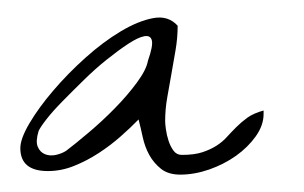

<svg xmlns="http://www.w3.org/2000/svg" viewBox="-20 -346 350 221"><path d="M139.5 -208.5Q130.5 -199.2 118.8 -188.9Q107.1 -178.6 93.6 -169.8Q80.1 -161 65.4 -155.1Q50.7 -149.1 35.1 -149.1Q3.4 -149.1 3.4 -175.5Q3.4 -186.3 13.9 -204.1Q24.4 -221.9 41.1 -241.5Q57.9 -261.2 78.3 -279.5Q98.7 -297.8 119.1 -310Q139.5 -322.1 156.6 -325.2Q173.7 -328.3 184.5 -316.4Q184.5 -302.5 182.1 -288.5Q179.7 -274.6 177.3 -260.9Q174.9 -247.2 172.5 -233.8Q170.1 -220.4 170.1 -206.4Q170.1 -203.3 171 -196.9Q171.9 -190.4 174 -184Q176.1 -177.5 179.7 -172.6Q183.3 -167.7 189.3 -167.7Q203.7 -167.7 213 -170.8Q222.3 -173.9 229.2 -178.3Q236.1 -182.7 241.2 -188.4Q246.3 -194 252 -199.7Q257.7 -205.4 264.8 -210.6Q272 -215.7 283.4 -218.8Q283.4 -218.8 283.4 -217.3Q283.4 -215.7 283.4 -214.7Q283.4 -201.8 274.4 -189.1Q265.4 -176.5 251.7 -166.7Q237.9 -156.9 220.8 -150.9Q203.7 -145 187.5 -145Q173.7 -145 165.3 -151.7Q156.9 -158.4 151.8 -167.7Q146.7 -177 144.3 -188.1Q141.9 -199.2 139.5 -208.5ZM150.3 -276.1Q156.3 -293.2 154.8 -299.4Q153.3 -305.6 146.1 -304.3Q138.9 -303 127.5 -295.5Q116.1 -288 102.9 -277.4Q89.7 -266.9 76.5 -253.9Q63.3 -241 51.9 -229.4Q40.5 -217.8 33.3 -208.5Q26.1 -199.2 24.4 -195.1Q20.8 -183.2 23.5 -177Q26.1 -170.8 31.8 -168.5Q37.5 -166.2 44.4 -167.7Q51.3 -169.3 56.1 -172.4Q66.3 -180.1 81.9 -193.3Q97.5 -206.4 112.2 -221.4Q126.9 -236.4 137.7 -251.1Q148.5 -265.8 150.3 -276.1Z"/></svg>

Font: Zeyada
Style: Regular
Weight: 400
Version: Version 1.002 2010